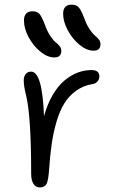

<svg xmlns="http://www.w3.org/2000/svg" viewBox="-20 -801 493 833"><path d="M386.2 -581.1Q356 -581.1 324.7 -606.9Q293.5 -632.8 273.7 -670.2Q253.9 -707.5 253.9 -741.2Q253.9 -780.8 291 -780.8Q310.5 -780.8 320.8 -770Q331.1 -759.3 345.2 -723.1Q355 -694.8 368.4 -674.8Q381.8 -654.8 391.8 -646.7Q401.9 -638.7 408.9 -629.6Q416 -620.6 416 -609.9Q416 -581.1 386.2 -581.1ZM84 -711.9Q84 -752 121.1 -752Q140.6 -752 150.6 -741.2Q160.6 -730.5 174.8 -693.8Q184.6 -665.5 198 -645.5Q211.4 -625.5 221.4 -617.7Q231.4 -609.9 238.8 -600.8Q246.1 -591.8 246.1 -581.1Q246.1 -551.8 215.8 -551.8Q185.5 -551.8 154.3 -577.6Q123 -603.5 103.5 -640.9Q84 -678.2 84 -711.9ZM152.8 12.2Q134.8 12.2 125 -3.7Q115.2 -19.5 115.2 -46.9Q115.2 -298.8 92.8 -389.2Q83 -427.7 83 -451.2Q83 -468.8 91.3 -479.5Q99.6 -490.2 115.2 -490.2Q163.6 -490.2 170.9 -296.9Q186 -351.1 210 -391.1Q233.9 -431.2 262 -453.6Q290 -476.1 318.6 -486.6Q347.2 -497.1 377 -497.1Q411.1 -497.1 411.1 -469.2Q411.1 -457.5 403.1 -447.8Q395 -438 379.9 -436Q340.3 -429.2 310.1 -407.2Q279.8 -385.3 259.8 -353.5Q239.7 -321.8 225.8 -274.9Q211.9 -228 204.6 -178.5Q197.3 -128.9 192.9 -64Q189.9 -19 181.9 -3.4Q173.8 12.2 152.8 12.2Z"/></svg>

Font: Shantell Sans Normal
Style: Regular
Weight: 300
Designer: Stephen Nixon, Anya Danilova, Shantell Martin
Foundry: Arrow Type
Version: Version 1.006;[559af2be0]